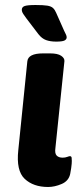

<svg xmlns="http://www.w3.org/2000/svg" viewBox="-20 -738 318 766"><path d="M172 8Q113 8 78.5 -24.5Q44 -57 53 -139L89 -493Q92 -525 152 -525H180Q210 -525 224 -515.5Q238 -506 237 -494L201 -147Q198 -126 206 -117.5Q214 -109 230 -109Q240 -109 248 -112Q256 -115 259 -115Q267 -115 266 -103Q267 -99 266 -84.5Q265 -70 260 -44Q254 -16 226 -4Q198 8 172 8ZM204 -572Q181 -572 164 -578Q147 -584 133 -602L85 -665Q79 -673 73 -682Q67 -691 67 -699Q67 -710 78.5 -714Q90 -718 122 -718Q153 -718 168.5 -715.5Q184 -713 191.5 -706Q199 -699 204 -687L236 -615Q241 -605 243.5 -599.5Q246 -594 246 -589Q246 -581 237.5 -576.5Q229 -572 204 -572Z"/></svg>

Font: Asap Semi Expanded Semi Expanded Regular
Style: Bold Italic
Weight: 700
Width: 6
Italic angle: -6°
Designer: Pablo Cosgaya
Foundry: Omnibus-Type
Version: Version 3.001; ttfautohint (v1.8.4.7-5d5b)